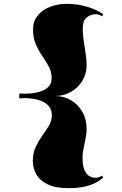

<svg xmlns="http://www.w3.org/2000/svg" viewBox="-20 -840 637 1000"><path d="M329 -820Q359 -820 386.5 -815.5Q414 -811 438 -803.5Q462 -796 482 -786.5Q502 -777 517 -766L513 -755Q503 -761 494.5 -763.5Q486 -766 479 -766Q454 -766 432.5 -750Q411 -734 411 -690Q411 -666 414 -642.5Q417 -619 421 -595Q425 -571 428 -547Q431 -523 431 -499Q431 -455 408.5 -418.5Q386 -382 348.5 -361Q311 -340 266 -340Q313 -340 350 -318Q387 -296 409 -257.5Q431 -219 431 -168Q431 -153 429 -138.5Q427 -124 424 -109Q421 -94 417.5 -79Q414 -64 412 -49Q410 -34 410 -19Q410 25 421 48Q432 71 448 78.5Q464 86 479 86Q484 86 489.5 84.5Q495 83 501 80.5Q507 78 513 75L517 86Q498 102 477 112.5Q456 123 433.5 129Q411 135 387 137.5Q363 140 339 140Q269 140 228 120Q187 100 169 68Q151 36 151 -1Q151 -43 166 -75Q181 -107 200.5 -134Q220 -161 235 -186Q250 -211 250 -239Q250 -268 235.5 -285.5Q221 -303 199 -312.5Q177 -322 152.5 -325.5Q128 -329 108 -329L80 -328L81 -353L108 -352Q129 -352 153 -355Q177 -358 199 -366.5Q221 -375 235 -391Q249 -407 249 -433Q249 -465 234.5 -492.5Q220 -520 200.5 -548Q181 -576 166.5 -609.5Q152 -643 152 -687Q152 -728 175.5 -758Q199 -788 239.5 -804Q280 -820 329 -820Z"/></svg>

Font: Kalnia Thin
Style: Regular
Weight: 100
Version: Version 1.105